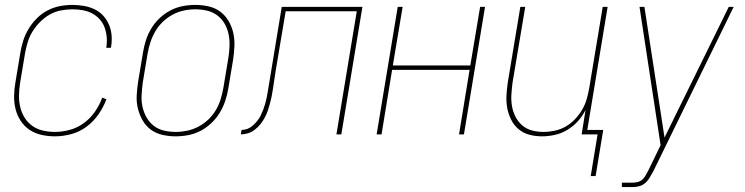

<svg xmlns="http://www.w3.org/2000/svg" viewBox="-20 -548 3040 783"><path d="M204 8Q176 8 149 2Q122 -4 100.5 -18.5Q79 -33 64.5 -55Q50 -77 43.5 -103Q37 -129 37.5 -157Q38 -185 43 -213L63 -333Q67 -358 75 -383Q83 -408 97 -431Q111 -454 130.5 -473.5Q150 -493 174 -505.5Q198 -518 224 -523Q250 -528 275 -528Q298 -528 321.5 -524Q345 -520 365 -510.5Q385 -501 400 -485Q415 -469 424 -448.5Q433 -428 435 -404.5Q437 -381 433 -357L432 -353H413L414 -357Q417 -378 415 -398.5Q413 -419 406 -437.5Q399 -456 385.5 -470.5Q372 -485 354.5 -494Q337 -503 316.5 -506.5Q296 -510 275 -510Q252 -510 228.5 -505.5Q205 -501 183.5 -489Q162 -477 144 -459Q126 -441 113 -420Q100 -399 93 -376Q86 -353 82 -330L62 -210Q58 -185 57.5 -160Q57 -135 62.5 -111.5Q68 -88 80.5 -68Q93 -48 112 -34.5Q131 -21 155 -15.5Q179 -10 204 -10Q234 -10 265 -18.5Q296 -27 322.5 -46.5Q349 -66 367.5 -93Q386 -120 397 -150L414 -143Q402 -111 381.5 -81.5Q361 -52 332.5 -31Q304 -10 270.5 -1Q237 8 204 8Z M696 8Q669 8 642.5 2Q616 -4 595.5 -19Q575 -34 562 -56.5Q549 -79 542.5 -105Q536 -131 537.5 -158.5Q539 -186 543 -213L563 -333Q567 -358 575 -383.5Q583 -409 597 -432Q611 -455 631 -474Q651 -493 675 -505.5Q699 -518 725 -523Q751 -528 777 -528Q804 -528 830.5 -522Q857 -516 877.5 -501Q898 -486 911.5 -463.5Q925 -441 931 -415Q937 -389 936 -361.5Q935 -334 931 -307L911 -187Q907 -162 898.5 -136.5Q890 -111 876 -88Q862 -65 842 -46Q822 -27 798 -14.5Q774 -2 748 3Q722 8 696 8ZM697 -10Q720 -10 743.5 -15Q767 -20 789 -31.5Q811 -43 829.5 -60.5Q848 -78 860.5 -99.5Q873 -121 880 -144Q887 -167 891 -190L911 -310Q915 -334 916 -359Q917 -384 912.5 -407Q908 -430 896.5 -450.5Q885 -471 866.5 -485Q848 -499 824.5 -504.5Q801 -510 776 -510Q753 -510 729.5 -505Q706 -500 684.5 -488.5Q663 -477 644.5 -459.5Q626 -442 613.5 -420.5Q601 -399 593.5 -376Q586 -353 582 -330L562 -210Q559 -186 557.5 -161Q556 -136 561 -113Q566 -90 577.5 -69.5Q589 -49 607 -35Q625 -21 648.5 -15.5Q672 -10 697 -10Z M962 0 965 -18Q977 -18 989 -22.5Q1001 -27 1011 -36Q1021 -45 1029.5 -55.5Q1038 -66 1043.5 -77.5Q1049 -89 1053.5 -101Q1058 -113 1061.5 -125Q1065 -137 1067.5 -149.5Q1070 -162 1072 -174L1129 -520H1458L1372 0H1352L1435 -502H1145L1104 -258Q1101 -240 1098.5 -221.5Q1096 -203 1093 -185Q1091 -170 1088 -155.5Q1085 -141 1081 -126Q1077 -111 1072 -96.5Q1067 -82 1059.5 -68Q1052 -54 1042 -41.5Q1032 -29 1019 -19Q1006 -9 991.5 -4.5Q977 0 962 0Z M1516 0 1602 -520H1622L1582 -281H1898L1938 -520H1958L1872 0H1852L1895 -263H1579L1536 0Z M2389 170 2417 0H2352L2368 -100Q2356 -75 2337 -54Q2318 -33 2294 -18.5Q2270 -4 2243 2Q2216 8 2191 8Q2164 8 2139 1.5Q2114 -5 2095 -21Q2076 -37 2064.5 -60Q2053 -83 2048.5 -108Q2044 -133 2045.5 -159.5Q2047 -186 2051 -213L2102 -520H2122L2070 -210Q2067 -186 2065.5 -162Q2064 -138 2068 -115Q2072 -92 2082.5 -71.5Q2093 -51 2110 -36.5Q2127 -22 2149.5 -16Q2172 -10 2197 -10Q2219 -10 2242.5 -15Q2266 -20 2287 -32Q2308 -44 2325 -62Q2342 -80 2354 -100.5Q2366 -121 2372.5 -143.5Q2379 -166 2383 -189L2438 -520H2458L2375 -18H2440L2409 170Z M2516 215V197H2559Q2570 197 2581.5 194Q2593 191 2601.5 182.5Q2610 174 2615 163.5Q2620 153 2626 143L2674 44L2588 -520H2608L2690 13L2952 -520H2972L2644 151Q2637 163 2629.5 176Q2622 189 2611 198.5Q2600 208 2586.5 211.5Q2573 215 2559 215Z"/></svg>

Font: Iosevka SS18 Thin
Style: Italic
Weight: 100
Italic angle: -9°
Monospace: yes
Designer: Belleve Invis
Foundry: Belleve Invis
Version: Version 25.1.1; ttfautohint (v1.8.4)